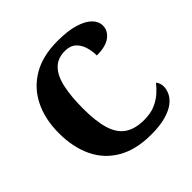

<svg xmlns="http://www.w3.org/2000/svg" viewBox="-187 -889 1063 1063"><g transform="rotate(-45 345.0 -357.0)"><path d="M410 10Q292 10 212.5 -36Q133 -82 93.5 -164.5Q54 -247 54 -358Q54 -466 94.5 -548.5Q135 -631 214 -677.5Q293 -724 409 -724Q490 -724 542.5 -708Q595 -692 621.5 -665.5Q648 -639 648 -606Q648 -567 613 -540Q578 -513 507 -513Q507 -546 497.5 -579Q488 -612 464.5 -634Q441 -656 400 -656Q342 -656 308 -621Q274 -586 259.5 -519.5Q245 -453 245 -358Q245 -259 264 -196.5Q283 -134 326 -104.5Q369 -75 440 -75Q492 -75 528 -91Q564 -107 589.5 -130Q615 -153 632 -175Q639 -168 643.5 -155Q648 -142 648 -130Q648 -108 637 -83.5Q626 -59 599.5 -38Q573 -17 526.5 -3.5Q480 10 410 10Z"/></g></svg>

Font: Noto Serif Thai ExtraBold
Style: Regular
Weight: 800
Version: Version 2.001